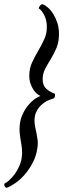

<svg xmlns="http://www.w3.org/2000/svg" viewBox="-61 -767 310 918"><path d="M43 -14Q46 -35 44 -54.5Q42 -74 38.5 -93.5Q35 -113 33 -133Q31 -153 34 -174Q37 -199 47.5 -221.5Q58 -244 72.5 -262Q87 -280 103 -292Q119 -304 133 -308Q125 -311 115.5 -319Q106 -327 98 -339.5Q90 -352 84.5 -368.5Q79 -385 79 -405Q79 -439 92 -467.5Q105 -496 121 -523Q137 -550 150 -578Q163 -606 163 -638Q163 -670 150.5 -694.5Q138 -719 124 -727Q125 -734 131 -740.5Q137 -747 142 -747Q154 -743 168 -731Q182 -719 193.5 -700.5Q205 -682 213 -658Q221 -634 221 -605Q221 -566 209 -537.5Q197 -509 182 -485Q167 -461 155 -438Q143 -415 143 -388Q143 -358 160.5 -342.5Q178 -327 201 -319Q203 -315 201.5 -307Q200 -299 197 -297Q182 -293 165.5 -285Q149 -277 135.5 -264Q122 -251 113 -233Q104 -215 104 -191Q104 -174 107.5 -158.5Q111 -143 114 -127.5Q117 -112 119 -95.5Q121 -79 118 -61Q113 -22 95.5 11Q78 44 56.5 68.5Q35 93 11.5 109Q-12 125 -29 131Q-34 131 -38 124.5Q-42 118 -40 111Q-29 106 -15.5 93.5Q-2 81 10 64.5Q22 48 31 27.5Q40 7 43 -14Z"/></svg>

Font: Vermiglione Medium
Style: Italic
Weight: 500
Italic angle: -11°
Version: Version 1.000